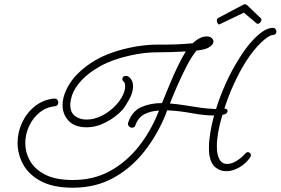

<svg xmlns="http://www.w3.org/2000/svg" viewBox="-20 -717 1310 896"><path d="M320 159Q228 159 171 128.5Q114 98 88 50Q62 2 62 -50Q62 -99 83 -144.5Q104 -190 142.5 -221Q181 -252 232 -257H234Q243 -257 247.5 -251.5Q252 -246 252 -238Q252 -232 248 -227Q244 -222 236 -221Q195 -217 164 -191.5Q133 -166 115.5 -128Q98 -90 98 -49Q98 -6 120 33.5Q142 73 191 98Q240 123 320 123Q417 123 493.5 81Q570 39 627 -33Q684 -105 720 -196Q721 -199 722 -201Q683 -199 654 -184Q625 -169 612 -133Q610 -126 605.5 -123.5Q601 -121 596 -121Q588 -121 581.5 -128Q575 -135 578 -145Q597 -199 640 -217.5Q683 -236 735 -236H736Q752 -275 770.5 -320Q789 -365 809 -406.5Q829 -448 847 -477Q782 -473 717 -473Q652 -473 587 -458Q505 -440 448.5 -408.5Q392 -377 359.5 -341Q327 -305 316 -272Q308 -245 308 -227Q308 -193 329.5 -176Q351 -159 384 -159Q421 -159 457.5 -178Q494 -197 522.5 -228Q551 -259 561 -293Q564 -305 564 -313Q564 -331 558 -335Q551 -341 551 -347Q551 -363 569 -363Q576 -363 583 -357Q601 -342 601 -315Q601 -286 583.5 -254Q566 -222 552 -205Q521 -171 475.5 -147Q430 -123 384 -123Q329 -123 300.5 -153Q272 -183 272 -227Q272 -273 304.5 -325.5Q337 -378 405 -423.5Q473 -469 579 -493Q654 -510 729 -509Q804 -508 879 -515Q895 -530 911.5 -538.5Q928 -547 945 -547Q959 -547 967.5 -540Q976 -533 976 -523Q976 -511 960 -499Q944 -487 906 -482Q901 -481 897 -481Q874 -453 851 -408.5Q828 -364 807.5 -317Q787 -270 773 -234Q811 -231 846.5 -225Q882 -219 911 -215Q931 -212 951 -210.5Q971 -209 988 -208Q1006 -266 1033.5 -327.5Q1061 -389 1098 -447Q1120 -483 1147 -515Q1174 -547 1201.5 -567Q1229 -587 1253 -587Q1261 -587 1265.5 -581.5Q1270 -576 1270 -570Q1270 -564 1266 -559Q1262 -554 1254 -554Q1235 -553 1199.5 -519.5Q1164 -486 1127 -429Q1097 -381 1071 -324Q1045 -267 1027 -210H1028Q1042 -210 1042 -199Q1042 -188 1027 -183Q1022 -182 1018 -181Q1005 -139 998.5 -101.5Q992 -64 992 -34Q992 3 1003.5 25.5Q1015 48 1040 48Q1063 48 1087 32Q1111 16 1124 0Q1130 -7 1137 -7Q1142 -7 1146.5 -3Q1151 1 1151 7Q1151 13 1147 18Q1128 46 1097 64Q1066 82 1036 82Q1008 82 986 64.5Q964 47 957 7Q956 -1 955.5 -9Q955 -17 955 -26Q955 -90 979 -178Q933 -178 874 -189Q815 -200 760 -202Q755 -187 753 -183Q715 -89 654.5 -11.5Q594 66 510.5 112.5Q427 159 320 159ZM1002 -603Q998 -603 995 -609.5Q992 -616 992 -620Q992 -630 998 -633L1113 -694Q1118 -697 1123 -697Q1129 -697 1132 -694L1197 -632Q1200 -629 1200 -625Q1200 -618 1192 -610Q1184 -602 1176 -609L1118 -658L1012 -607Q1005 -603 1002 -603Z"/></svg>

Font: Meow Script
Style: Regular
Weight: 400
Designer: Robert E. Leuschke
Foundry: Robert E. Leuschke
Version: Version 1.010; ttfautohint (v1.8.3)